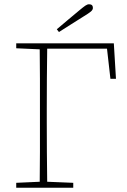

<svg xmlns="http://www.w3.org/2000/svg" viewBox="-20 -879 595 899"><path d="M246 -742Q274 -765 300.5 -788Q327 -811 352 -831Q370 -846 379.5 -852.5Q389 -859 397 -859Q415 -859 415 -842Q415 -833 405.5 -825Q396 -817 373 -803Q345 -785 315 -766.5Q285 -748 256 -729ZM56 -653V-676H513L523 -510H497L481 -651H201Q200 -581 199.5 -511Q199 -441 199 -370V-307Q199 -237 199.5 -167Q200 -97 201 -28L323 -23V0H56V-23L166 -28Q167 -97 167 -167Q167 -237 167 -307V-370Q167 -441 167 -510Q167 -579 166 -648Z"/></svg>

Font: Source Serif 4 SmText ExtraLight
Style: Regular
Weight: 200
Designer: Frank Grießhammer
Foundry: Adobe
Version: Version 4.005;hotconv 1.1.0;makeotfexe 2.6.0